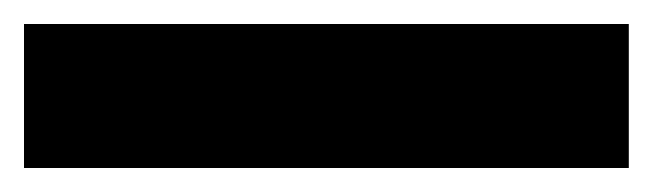

<svg xmlns="http://www.w3.org/2000/svg" viewBox="-23 -900 544 160"><path d="M501 -760V-880H-3V-760Z"/></svg>

Font: Noto Sans Devanagari SemiCondensed Black
Style: Regular
Weight: 900
Width: 4
Designer: Jelle Bosma - Monotype Design Team
Foundry: Monotype Imaging Inc.
Version: Version 2.004